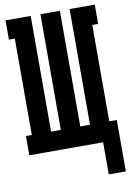

<svg xmlns="http://www.w3.org/2000/svg" viewBox="-98 -795 699 1030"><g transform="rotate(-10 251.0 -280.0)"><path d="M409 175V0H7V-105H39V-630H7V-735H144V-105H197V-735H303V-105H356V-735H493V-630H461V-105H502V175Z"/></g></svg>

Font: Iosevka Curly Slab Extrabold
Style: Regular
Weight: 800
Monospace: yes
Designer: Belleve Invis
Foundry: Belleve Invis
Version: Version 22.1.2; ttfautohint (v1.8.4)